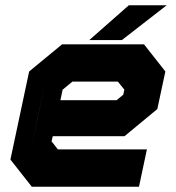

<svg xmlns="http://www.w3.org/2000/svg" viewBox="-20 -708 666 728"><path d="M526 -540 607 -437 576.5 -294.5 452 -191.5H180L175.5 -172L199.5 -141.5H537L507 0H100.5L19.5 -103L90.5 -437L215.5 -540ZM474.5 -471 525.5 -408 505.5 -315 441.5 -262H123L153 -403L236 -471ZM474.5 -471H236L153 -403L96 -137L147.5 -73H460H147.5L96 -137L123 -262H441.5L505.5 -315L525.5 -408ZM427 -398.5H254.5L217.5 -368L209 -328H422L447.5 -349L451.5 -368ZM318.5 -556 468.5 -688H612L442 -556ZM420.5 -590H420L493.5 -653H494Z"/></svg>

Font: Tourney Black
Style: Italic
Weight: 900
Italic angle: -12°
Version: Version 1.015